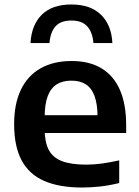

<svg xmlns="http://www.w3.org/2000/svg" viewBox="-20 -826 618 856"><path d="M346 10Q244 10 176.8 -19.5Q109.5 -49 76.2 -111.5Q43 -174 43 -272.5Q43 -363 73.2 -426Q103.5 -489 161 -521.5Q218.5 -554 300 -554Q378.5 -554 432.8 -521.2Q487 -488.5 514.8 -424.8Q542.5 -361 542.5 -268V-233H110.5V-312.5H440L415 -302Q415 -360.5 401.8 -397Q388.5 -433.5 362.5 -450Q336.5 -466.5 298 -466.5Q259.5 -466.5 233 -450Q206.5 -433.5 192.8 -397.5Q179 -361.5 179 -302V-251Q179 -193.5 197 -158.5Q215 -123.5 255.8 -107.8Q296.5 -92 365.5 -92Q399.5 -92 436.5 -97.2Q473.5 -102.5 511.5 -111V-10Q467 1 426.2 5.5Q385.5 10 346 10ZM116 -634Q120.5 -715.5 166.8 -760.8Q213 -806 298 -806Q383 -806 430 -760.5Q477 -715 481 -634H396.5Q392.5 -682.5 369 -708.5Q345.5 -734.5 298 -734.5Q250.5 -734.5 227.5 -708.5Q204.5 -682.5 200.5 -634Z"/></svg>

Font: Encode Sans SemiExpanded SemiBold
Style: Regular
Weight: 600
Width: 6
Designer: Multiple Designers
Foundry: Impallari Type
Version: Version 3.002